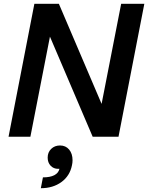

<svg xmlns="http://www.w3.org/2000/svg" viewBox="-20 -720 780 1011"><path d="M290 -700 515 -173 618 -700H740L604 0H468L243 -527L140 0H25L161 -700ZM293 169H286Q262 169 246.5 152.5Q231 136 231 110Q231 82 249.5 64Q268 46 296 46Q326 46 344 67.5Q362 89 362 124Q362 137 359 150Q348 206 303.5 238.5Q259 271 195 271L206 214Q244 214 266 202.5Q288 191 293 169Z"/></svg>

Font: MedMera Sans Semibold
Style: Italic
Weight: 600
Italic angle: -11°
Designer: Kasper Nordkvist
Foundry: UNCUT.wtf
Version: Version 1.300